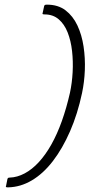

<svg xmlns="http://www.w3.org/2000/svg" viewBox="-20 -722 408 826"><path d="M6 78 12 48Q13 45 15 43.5Q17 42 22 42Q54 41 86 24Q118 7 147 -24.5Q176 -56 201 -100.5Q226 -145 246 -201Q266 -257 281 -323Q290 -365 292.5 -411.5Q295 -458 290 -502.5Q285 -547 271 -582.5Q257 -618 232.5 -639Q208 -660 172 -660Q167 -660 164.5 -661Q162 -662 163 -664L170 -696Q171 -699 173 -700.5Q175 -702 182 -702Q230 -702 262 -677.5Q294 -653 313 -612.5Q332 -572 339.5 -522Q347 -472 345 -420.5Q343 -369 333 -322Q314 -232 281.5 -157.5Q249 -83 207.5 -29Q166 25 117 54Q68 83 15 84Q9 84 6.5 83Q4 82 6 78Z"/></svg>

Font: Glory Thin Light
Style: Italic
Weight: 300
Italic angle: -12°
Version: Version 1.011